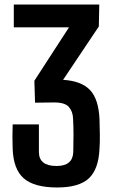

<svg xmlns="http://www.w3.org/2000/svg" viewBox="-20 -820 510 849"><path d="M233 9Q132 9 85.5 -31Q39 -71 36 -163Q34 -211 36 -270H152V-148Q152 -86 230 -86Q302 -86 304 -148Q305 -191 305 -226.5Q305 -262 303 -296Q302 -327 284.5 -347Q267 -367 220 -367L135 -366L132 -463L285 -699H41V-800H419L417 -703L259 -467Q340 -462 378 -422Q416 -382 420 -293Q421 -260 421.5 -224.5Q422 -189 420 -163Q416 -71 372.5 -31Q329 9 233 9Z"/></svg>

Font: Big Shoulders Text
Style: Bold
Weight: 700
Designer: Patric King
Foundry: XO Type Co
Version: Version 1.000; ttfautohint (v1.8.2)